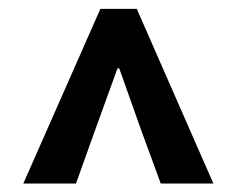

<svg xmlns="http://www.w3.org/2000/svg" viewBox="-20 -780 540 438"><path d="M209 -759.8H292L466.8 -361.3H346.7L303.7 -478.5L252 -624H248L195.3 -478.5L153.3 -361.3H33.2Z"/></svg>

Font: Reddit Sans Vanilla
Style: Bold
Weight: 700
Designer: Stephen Hutchings
Foundry: Reddit
Version: Version 1.013